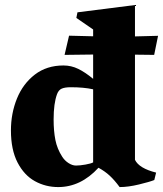

<svg xmlns="http://www.w3.org/2000/svg" viewBox="-20 -739 655 771"><path d="M606.9 -45.9 599.6 -16.1Q581.5 -8.8 538.3 1.7Q495.1 12.2 460.4 12.2Q439.9 -15.6 420.7 -33.4Q401.4 -51.3 375.5 -65.4Q304.2 12.2 213.9 12.2Q163.1 12.2 120.1 -11.5Q77.1 -35.2 50.5 -86.4Q23.9 -137.7 23.9 -215.3Q23.9 -283.7 48.1 -343.3Q72.3 -402.8 119.9 -439.5Q167.5 -476.1 234.9 -476.1Q266.1 -476.1 294.2 -462.4Q322.3 -448.7 354 -422.4V-520L239.3 -518.6L257.3 -595.7L354 -593.3V-620.6L286.6 -667L291 -689.5L522 -718.8V-592.8L614.7 -595.2L599.1 -518.6L522 -519.5V-97.2Q538.6 -63 606.9 -45.9ZM285.2 -74.2Q300.8 -74.2 323 -78.1Q345.2 -82 354 -86.9V-380.4Q316.4 -388.7 264.2 -388.7Q241.2 -388.7 228.3 -383.3Q215.3 -377.9 209 -360.8Q195.3 -323.7 195.3 -259.3Q195.3 -212.9 202.4 -177Q209.5 -141.1 230 -109.4Q239.7 -94.2 255.1 -84.2Q270.5 -74.2 285.2 -74.2Z"/></svg>

Font: Vesper Libre Heavy
Style: Regular
Weight: 900
Designer: Robert Keller & Kimya Gandhi
Foundry: Mota Italic
Version: Version 1.058